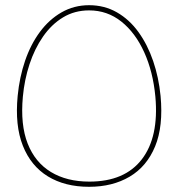

<svg xmlns="http://www.w3.org/2000/svg" viewBox="-20 -719 686 739"><path d="M323 0Q230 0 164.5 -40Q99 -80 68 -158Q37 -236 48 -350Q55 -422 76.5 -485Q98 -548 133.5 -596Q169 -644 217 -671.5Q265 -699 323 -699Q382 -699 430 -671.5Q478 -644 513 -595.5Q548 -547 569.5 -484Q591 -421 598 -350Q609 -233 577 -155.5Q545 -78 479 -39Q413 0 323 0ZM324 -20Q460 -20 526 -106Q592 -192 578 -347Q569 -443 535 -518Q501 -593 447 -636Q393 -679 323 -679Q267 -679 222.5 -652Q178 -625 145.5 -578Q113 -531 93.5 -471.5Q74 -412 68 -347Q58 -239 86.5 -166.5Q115 -94 176 -57Q237 -20 324 -20Z"/></svg>

Font: Alexandria Thin
Style: Regular
Weight: 250
Designer: Mohamed Gaber
Foundry: Kief Type Foundry
Version: Version 5.100